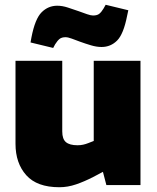

<svg xmlns="http://www.w3.org/2000/svg" viewBox="-20 -776 660 805"><path d="M229 9Q135 9 90 -41.5Q45 -92 45 -173V-521H241V-225Q241 -193 256.5 -180Q272 -167 305 -167Q318 -167 329 -169.5Q340 -172 350 -176L373 -185V-521H569V0H426L401 -96L437 -69L371 -34Q334 -15 299 -3Q264 9 229 9ZM203 -575 108 -598 112 -620Q127 -697 154.5 -724.5Q182 -752 220 -752Q241 -752 264 -744.5Q287 -737 310 -729Q329 -722 345 -716.5Q361 -711 370 -711Q387 -711 396 -718Q405 -725 414 -740L423 -756L518 -733L513 -710Q498 -633 471 -606Q444 -579 406 -579Q385 -579 361.5 -586Q338 -593 316 -601Q297 -608 281 -614Q265 -620 255 -620Q239 -620 230 -613Q221 -606 211 -590Z"/></svg>

Font: REM ExtraBold
Style: Regular
Weight: 800
Designer: Octavio Pardo
Foundry: Ashler Design
Version: Version 1.005;gftools[0.9.28]